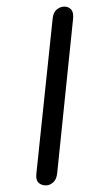

<svg xmlns="http://www.w3.org/2000/svg" viewBox="-20 -561 330 581"><path d="M119 0Q105 0 96.5 -8.2Q88 -16.5 90 -35L139.5 -506.5Q141.5 -524 152 -532.5Q162.5 -541 175 -541Q187.5 -541 195.5 -532Q203.5 -523 201 -502.5L153 -36.5Q151 -18 140.8 -9Q130.5 0 119 0Z"/></svg>

Font: Edu NSW ACT Cursive
Style: Regular
Weight: 400
Designer: Tina and Corey Anderson, Eben Sorkin, Mirko Velimirovic
Foundry: Sorkin Type Co.
Version: Version 2.000